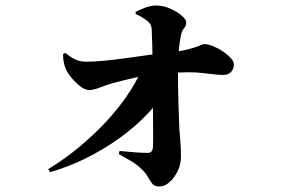

<svg xmlns="http://www.w3.org/2000/svg" viewBox="-20 -620 1040 697"><path d="M155 -6Q217 -44 269 -87.5Q321 -131 364 -177Q407 -223 439 -269.5Q471 -316 492 -361L576 -367V-282Q549 -241 508 -199Q467 -157 413.5 -118.5Q360 -80 297 -48Q234 -16 162 5ZM559 57Q541 57 533 47Q525 37 517 22.5Q509 8 494 -6Q478 -22 459 -33.5Q440 -45 411 -61L414 -72Q444 -69 470 -67Q496 -65 517 -65Q533 -65 535 -84Q536 -97 536 -126.5Q536 -156 535.5 -197.5Q535 -239 534.5 -288.5Q534 -338 534 -391Q534 -396 533.5 -417Q533 -438 532.5 -463Q532 -488 531 -507Q531 -520 528 -527.5Q525 -535 517 -542Q505 -552 494.5 -558Q484 -564 473 -569L472 -577Q486 -584 506.5 -592Q527 -600 547 -600Q573 -600 598.5 -588.5Q624 -577 640 -563Q656 -549 656 -539Q656 -526 648.5 -518Q641 -510 637 -492Q632 -468 630 -447.5Q628 -427 627 -412Q626 -400 626 -369.5Q626 -339 626.5 -300Q627 -261 628.5 -222Q630 -183 631 -154Q632 -137 634.5 -109.5Q637 -82 637 -52Q637 -23 624.5 2Q612 27 594.5 42Q577 57 559 57ZM304 -293Q288 -293 269.5 -308Q251 -323 236.5 -341.5Q222 -360 217 -374Q213 -386 211 -396.5Q209 -407 209 -424L217 -428Q234 -414 251.5 -405Q269 -396 293 -396Q321 -396 358 -399.5Q395 -403 434.5 -408.5Q474 -414 512.5 -419.5Q551 -425 584 -428Q623 -432 648 -437.5Q673 -443 687.5 -448Q702 -453 709.5 -456.5Q717 -460 721 -460Q735 -460 753.5 -452.5Q772 -445 789 -433.5Q806 -422 817.5 -409.5Q829 -397 829 -386Q829 -370 819 -359Q809 -348 791 -348Q767 -348 718.5 -354.5Q670 -361 583 -354Q523 -350 476.5 -339.5Q430 -329 396 -320Q367 -312 343 -302.5Q319 -293 304 -293Z"/></svg>

Font: Noto Serif HK ExtraLight ExtraBold
Style: Regular
Weight: 800
Version: Version 2.003-H1;hotconv 1.1.1;makeotfexe 2.6.0